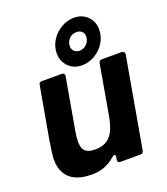

<svg xmlns="http://www.w3.org/2000/svg" viewBox="-151 -936 918 1054"><g transform="rotate(-20 307.5 -409.5)"><path d="M42 -84Q35 -106 35 -137Q35 -164 48 -244L102 -548Q103 -564 121 -564H236Q245 -564 249.5 -558.5Q254 -553 252 -544L199 -242Q193 -208 193 -184Q193 -152 205 -134Q223 -111 268 -111Q324 -111 354 -143Q371 -160 382.5 -188.5Q394 -217 402 -262L452 -548Q455 -564 471 -564H587Q595 -564 599.5 -558.5Q604 -553 603 -544L510 -16Q507 0 491 0H375Q356 0 359 -20L361 -31L362 -37Q362 -47 355 -47Q351 -47 341 -39Q311 -13 278 -0.5Q245 12 205 12Q71 12 42 -84ZM249 -679Q249 -719 271 -754Q293 -789 329 -810Q365 -831 404 -831Q451 -831 482 -800.5Q513 -770 513 -723Q513 -683 491.5 -647.5Q470 -612 434 -591Q398 -570 358 -570Q310 -570 279.5 -601.5Q249 -633 249 -679ZM433 -712Q433 -730 421.5 -741Q410 -752 390 -752Q364 -752 347 -734Q330 -716 330 -691Q330 -673 342 -661.5Q354 -650 372 -650Q398 -650 415.5 -668.5Q433 -687 433 -712Z"/></g></svg>

Font: Open Sauce Two ExtraBold Italic
Style: Regular
Weight: 800
Italic angle: -10°
Designer: Alfredo Marco Pradil
Foundry: Creative Sauce Fz LLC
Version: Version 1.477